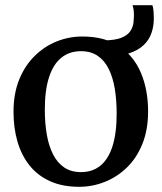

<svg xmlns="http://www.w3.org/2000/svg" viewBox="-20 -708 622 739"><path d="M32 -277.5Q32 -348 54 -402Q76 -456 113.8 -493Q151.5 -530 198.8 -548.8Q246 -567.5 296.5 -567.5Q383.5 -567.5 439.5 -529.8Q495.5 -492 522.8 -426.8Q550 -361.5 550 -279Q550 -208.5 528 -154Q506 -99.5 468.2 -63Q430.5 -26.5 383 -7.8Q335.5 11 285 11Q220 11 172.2 -10.8Q124.5 -32.5 93.5 -71.5Q62.5 -110.5 47.2 -163Q32 -215.5 32 -277.5ZM292 -45.5Q335.5 -45.5 366.2 -70.2Q397 -95 413 -145.2Q429 -195.5 429 -271Q429 -322.5 421.8 -366.5Q414.5 -410.5 398.2 -443Q382 -475.5 355.8 -493.2Q329.5 -511 291.5 -511Q247.5 -511 216.5 -486.2Q185.5 -461.5 169 -411.5Q152.5 -361.5 152.5 -285.5Q152.5 -233.5 160.2 -189.5Q168 -145.5 184.5 -113.2Q201 -81 227.5 -63.2Q254 -45.5 292 -45.5ZM392 -491.5 379 -552.5Q424 -553 448 -563Q472 -573 482 -588.8Q492 -604.5 493.8 -621.5Q495.5 -638.5 495.5 -653Q495.5 -662 494 -671.2Q492.5 -680.5 490 -688H566.5Q569.5 -680.5 570.8 -666Q572 -651.5 572 -635.5Q572 -607.5 563.2 -581.5Q554.5 -555.5 533.8 -535.2Q513 -515 478.2 -503.2Q443.5 -491.5 392 -491.5Z"/></svg>

Font: Merriweather 24pt Medium
Style: Regular
Weight: 500
Designer: Eben Sorkin
Foundry: Eben Sorkin
Version: Version 2.100